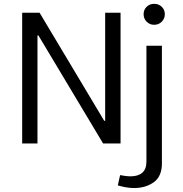

<svg xmlns="http://www.w3.org/2000/svg" viewBox="-20 -742 946 993"><path d="M722.7 -668.5Q722.7 -691.4 738.3 -706.8Q753.9 -722.2 777.3 -722.2Q800.8 -722.2 816.7 -706.8Q832.5 -691.4 832.5 -668.5Q832.5 -646 816.7 -629.9Q800.8 -613.8 777.3 -613.8Q753.9 -613.8 738.3 -629.9Q722.7 -646 722.7 -668.5ZM589.4 216.8 601.1 163.6Q610.8 165.5 626 167.7Q641.1 169.9 655.8 169.9Q694.3 169.9 715.8 151.4Q737.3 132.8 737.3 94.2V-505.4H817.4V102.5Q817.4 170.4 775.4 200.4Q733.4 230.5 673.3 230.5Q651.9 230.5 630.4 226.6Q608.9 222.7 589.4 216.8ZM523.9 -676.3H603.5V0H513.2L178.7 -558.6H173.8V0H94.7V-676.3H184.6L519 -117.2H523.9Z"/></svg>

Font: Estedad-FD Regular
Style: FD-Regular
Weight: 400
Designer: Amin Abedi
Version: Version 7.3